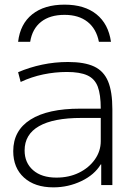

<svg xmlns="http://www.w3.org/2000/svg" viewBox="-20 -797 577 827"><path d="M258 -777Q344 -777 395.5 -735.5Q447 -694 458 -617H406Q395 -673 357 -703Q319 -733 258 -733Q195 -733 157 -703Q119 -673 110 -617H58Q67 -694 119 -735.5Q171 -777 258 -777ZM210 10Q130 10 83.5 -32Q37 -74 37 -146Q37 -235 111.5 -282Q186 -329 325 -329H414Q414 -390 401 -424Q388 -458 356 -472.5Q324 -487 268 -487Q217 -487 166.5 -476.5Q116 -466 69 -444L58 -486Q107 -507 161.5 -518.5Q216 -530 273 -530Q344 -530 385.5 -510.5Q427 -491 445.5 -446.5Q464 -402 464 -326V0H416V-89H414Q387 -44 330.5 -17Q274 10 210 10ZM223 -32Q277 -32 320 -53Q363 -74 388.5 -110Q414 -146 414 -189V-289H330Q210 -289 148 -253.5Q86 -218 86 -149Q86 -96 122.5 -64Q159 -32 223 -32Z"/></svg>

Font: M PLUS 1 Light
Style: Regular
Weight: 300
Designer: Coji Morishita
Foundry: UNDERFOREST DESIGN
Version: Version 1.001